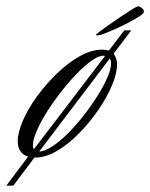

<svg xmlns="http://www.w3.org/2000/svg" viewBox="-72 -493 475 607"><path d="M-52 94 17 2Q0 -3 -8 -15.5Q-16 -28 -16 -46Q-16 -74 0.5 -112Q17 -150 45.5 -189Q74 -228 109 -261.5Q144 -295 180.5 -315.5Q217 -336 251 -336Q263 -336 272 -333L321 -397H343L287 -323Q298 -310 298 -289Q298 -261 282 -223Q266 -185 238.5 -145Q211 -105 177 -70.5Q143 -36 106.5 -15Q70 6 37 5L-30 94ZM35 -21 260 -316 256 -317Q237 -317 208.5 -294.5Q180 -272 149.5 -237Q119 -202 92 -163Q65 -124 48.5 -89Q32 -54 32 -34Q32 -26 35 -21ZM52 -14Q73 -15 102.5 -36.5Q132 -58 162.5 -92Q193 -126 219.5 -164.5Q246 -203 262.5 -237Q279 -271 279 -293Q279 -298 278 -301.5Q277 -305 275 -308ZM235 -381Q231 -381 231 -383Q231 -384 243.5 -393.5Q256 -403 274.5 -416Q293 -429 312.5 -442Q332 -455 346.5 -464Q361 -473 365 -473Q370 -473 376.5 -467.5Q383 -462 383 -456Q383 -450 363.5 -438Q344 -426 317.5 -413Q291 -400 267.5 -390.5Q244 -381 235 -381Z"/></svg>

Font: Luxurious Script
Style: Regular
Weight: 400
Designer: Robert E. Leuschke
Foundry: Robert E. Leuschke
Version: Version 1.010; ttfautohint (v1.8.3)